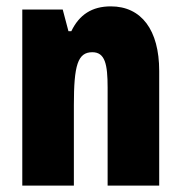

<svg xmlns="http://www.w3.org/2000/svg" viewBox="-20 -583 569 603"><path d="M328 -563C269 -563 229 -537 204 -485H195L177 -553H50V0H212V-253C212 -378 224 -419 270 -419C310 -419 318 -381 318 -308V0H480V-360C480 -489 424 -563 328 -563Z"/></svg>

Font: Noto Sans Georgian ExtraCondensed Black
Style: Regular
Weight: 900
Width: 2
Designer: Monotype Design Team, Akaki Razmadze
Foundry: Google LLC
Version: Version 2.005